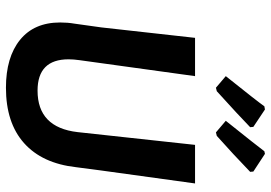

<svg xmlns="http://www.w3.org/2000/svg" viewBox="-156 -768 933 662"><g transform="rotate(90 311.0 -437.5)"><path d="M397 -749Q485 -859 502 -882L511 -884L572 -844L573 -833Q513 -775 449 -718L437 -715ZM243 -749Q331 -859 347 -882L358 -884L418 -844L419 -833Q379 -794 295 -718L283 -715ZM613 -643 568 -317 557 -233Q544 -116 474 -53.5Q404 9 283 9Q178 9 118 -39.5Q58 -88 58 -178Q58 -204 62 -227L75 -320L111 -643H243L188 -245Q185 -224 185 -207Q185 -100 293 -100Q420 -100 436 -238L480 -643Z"/></g></svg>

Font: Alegreya Sans SC
Style: Bold Italic
Weight: 700
Italic angle: -7°
Designer: Juan Pablo del Peral
Foundry: Huerta Tipografica
Version: Version 2.007